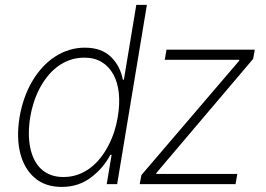

<svg xmlns="http://www.w3.org/2000/svg" viewBox="-20 -747 1080 779"><path d="M59.3 -271.3Q73.2 -353 110.8 -417.3Q129.6 -449.2 152.9 -474.4Q176.1 -499.6 203.3 -517.2Q230.5 -534.8 260.8 -544.2Q291.2 -553.6 323.9 -553.6Q392.8 -553.6 431.1 -515.3Q450.6 -495.7 462 -473Q473.4 -450.3 478.3 -423.7H482.6L533 -727.3H576L455.3 0H413L432.9 -119H427.9Q413.7 -92.3 394.7 -69.8Q375.7 -47.2 350.1 -27.7Q299.4 11.4 230.5 11.4Q164.1 11.4 121.4 -24.9Q100.1 -43 85.2 -68.2Q70.3 -93.4 62.3 -124.6Q54.3 -155.9 53.4 -192.8Q52.6 -229.8 59.3 -271.3ZM102.6 -148.1Q108.3 -120.4 119.5 -98.4Q130.7 -76.3 147.4 -60.9Q164.1 -45.5 186.6 -37.1Q209.2 -28.8 237.2 -28.8Q269.5 -28.8 297.1 -38.9Q324.6 -49 347.5 -66.6Q370.4 -84.2 388.7 -107.8Q407 -131.4 420.8 -158.4Q434.7 -185.4 443.9 -214.3Q453.1 -243.3 457.7 -271.7Q466.6 -323.9 462.2 -368.1Q457.7 -412.3 440.3 -444.4Q422.9 -476.6 393.3 -494.9Q363.6 -513.1 322.1 -513.1Q290.1 -513.1 262.6 -503.2Q235.1 -493.3 212.2 -475.9Q189.3 -458.5 171 -435Q152.7 -411.6 139 -384.8Q125.4 -358 116.3 -329Q107.2 -300.1 102.6 -271.7Q91.6 -203.1 102.6 -148.1ZM553.6 -36.6 950.3 -500.4 951 -504.3H648.4L655.5 -545.5H1013.8L1007.1 -508.2L614.3 -45.1L613.6 -41.2H942.8L935.7 0H546.9Z"/></svg>

Font: Inter P Extra Light
Style: Italic
Weight: 200
Italic angle: 9.39999°
Designer: Rasmus Andersson
Foundry: rsms
Version: Version 3.018;git-588b23468